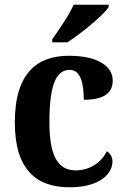

<svg xmlns="http://www.w3.org/2000/svg" viewBox="-20 -786 533 816"><path d="M202 -619V-606H266C326 -644 419 -721 442 -756V-766H293C274 -721 230 -660 202 -619ZM276 10C407 10 458 -50 458 -99C458 -118 449 -134 434 -143C412 -98 365 -62 301 -62C222 -62 190 -131 190 -267C190 -439 224 -489 277 -489C323 -489 336 -430 336 -362C436 -362 459 -401 459 -444C459 -503 398 -549 273 -549C144 -549 43 -482 43 -266C43 -62 137 10 276 10Z"/></svg>

Font: Noto Serif Myanmar SemiCondensed
Style: Bold
Weight: 700
Width: 4
Designer: Ben Mitchell and the Monotype Design Team
Foundry: Monotype Imaging Inc.
Version: Version 2.106